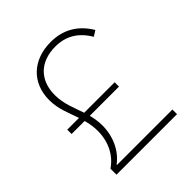

<svg xmlns="http://www.w3.org/2000/svg" viewBox="-194 -840 971 971"><g transform="rotate(-45 291.5 -355.0)"><path d="M516 0V-33H120V-36C176 -78 209 -148 209 -227C209 -255 204 -282 198 -306H407V-337H189C171 -391 147 -442 147 -505C147 -615 217 -677 322 -677C397 -677 454 -644 495 -574L525 -593C479 -670 411 -710 322 -710C196 -710 109 -632 109 -507C109 -442 134 -391 152 -337H68V-306H161C168 -281 173 -253 173 -224C173 -145 139 -81 83 -43V0Z"/></g></svg>

Font: IBM Plex Thai Looped ExtraLight
Style: Regular
Weight: 200
Designer: Mike Abbink, Paul van der Laan, Pieter van Rosmalen, Ben Mitchell, Mark Frömberg
Foundry: Bold Monday
Version: Version 1.0